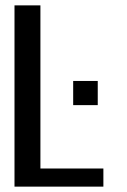

<svg xmlns="http://www.w3.org/2000/svg" viewBox="-20 -695 474 715"><path d="M34 0H365V-67.5H130.5V-675H34ZM252.5 -393.5V-303.5H344V-393.5Z"/></svg>

Font: Anybody SemiCondensed
Style: Regular
Weight: 400
Width: 4
Version: Version 1.113;gftools[0.9.25]